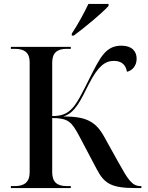

<svg xmlns="http://www.w3.org/2000/svg" viewBox="-20 -951 746 971"><path d="M343 -781V-771H353C409 -812 498 -886 529 -921V-931H427C406 -886 372 -824 343 -781ZM35 0H338V-10H317C269 -10 244 -30 244 -80V-354C325 -354 342 -334 378 -268L470 -94C508 -22 544 0 665 0H695V-10H691C647 -10 627 -44 580 -128L506 -261C463 -338 414 -362 300 -362C360 -379 388 -444 430 -527C477 -619 513 -643 556 -643C601 -643 617 -617 622 -588C649 -594 671 -618 671 -654C671 -692 647 -720 594 -720C515 -720 487 -662 434 -557C393 -476 370 -426 339 -397C315 -374 288 -364 244 -364V-634C244 -684 269 -704 317 -704H338V-714H35V-704H56C103 -704 130 -685 130 -637V-80C130 -30 103 -10 56 -10H35Z"/></svg>

Font: Noto Serif Display Medium
Style: Regular
Weight: 500
Designer: Monotype Design Team
Foundry: Monotype Imaging Inc.
Version: Version 2.009